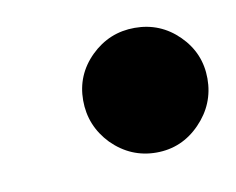

<svg xmlns="http://www.w3.org/2000/svg" viewBox="-36 -209 309 251"><g transform="rotate(-10 118.5 -84.0)"><path d="M96.2 -26.9Q72.3 -51.8 72.3 -85.7Q72.3 -119.6 96.7 -143.6Q121.1 -167.5 155 -167.5Q189 -167.5 213.1 -143.6Q237.3 -119.6 237.3 -85.7Q237.3 -51.8 213.1 -26.9Q189 -2 155 -2Q121.1 -2 96.2 -26.9Z"/></g></svg>

Font: Dyuthi
Style: Regular
Weight: 400
Designer: Hiran Venugopalan, Hussain K H and Suresh P for Sawthanthra Malayalam Computing (SMC)
Version: Version 3.0.0+20221109